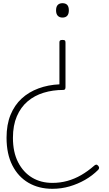

<svg xmlns="http://www.w3.org/2000/svg" viewBox="-20 -535 682 1202"><path d="M371 -285Q382 -285 386 -282Q390 -279 390 -268V11Q390 20 386.5 24Q383 28 377 28Q311 28 253.5 45.5Q196 63 153 99.5Q110 136 85.5 193Q61 250 61 328Q61 418 93.5 481Q126 544 181 577Q236 610 308 610Q357 610 402 597.5Q447 585 488.5 561Q530 537 570 502Q575 497 581.5 496Q588 495 594 502Q601 510 600.5 516Q600 522 595 528Q558 565 512.5 591Q467 617 415.5 632Q364 647 308 647Q223 647 158.5 609.5Q94 572 57.5 500.5Q21 429 21 327Q21 245 46 184Q71 123 115.5 82Q160 41 221 18.5Q282 -4 352 -7V-270Q352 -279 356.5 -282Q361 -285 371 -285ZM371 -515Q391 -515 401 -504Q411 -493 411 -470Q411 -448 401 -436.5Q391 -425 371 -425Q352 -425 341.5 -436.5Q331 -448 331 -470Q331 -493 341.5 -504Q352 -515 371 -515Z"/></svg>

Font: Playwrite CL Thin
Style: Regular
Weight: 100
Designer: Veronika Burian, José Scaglione
Foundry: TypeTogether
Version: Version 1.002